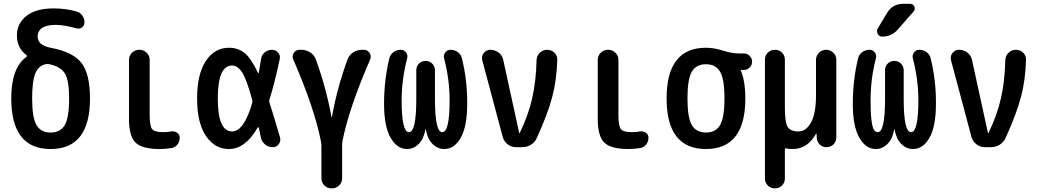

<svg xmlns="http://www.w3.org/2000/svg" viewBox="-20 -785 5540 1024"><path d="M227.5 -443.4Q186.5 -436.5 168.9 -395Q151.4 -353.5 151.4 -259.8Q151.4 -157.2 174.8 -117.7Q198.2 -78.1 250 -78.1Q301.8 -78.1 325.2 -117.7Q348.6 -157.2 348.6 -259.8Q348.6 -353.5 327.6 -390.6Q306.6 -427.7 249 -441.4Q248 -441.4 246.6 -441.9Q245.1 -442.4 244.1 -442.4Q233.4 -444.3 227.5 -443.4ZM40 -259.8Q40 -424.8 121.1 -481.4Q123 -482.4 123 -486.3Q123 -490.2 121.1 -491.2Q70.3 -528.3 70.3 -595.7Q70.3 -660.2 121.1 -700.2Q171.9 -740.2 265.6 -740.2Q331.1 -740.2 388.7 -723.6Q407.2 -718.8 418.9 -702.1Q430.7 -685.5 430.7 -665Q430.7 -649.4 417.5 -639.2Q404.3 -628.9 387.7 -633.8Q326.2 -651.4 278.3 -652.3Q181.6 -652.3 180.7 -589.8Q180.7 -543.9 250 -530.3Q370.1 -507.8 415 -448.7Q460 -389.6 460 -259.8Q460 9.8 250 9.8Q40 9.8 40 -259.8Z M832 9.8Q738.3 9.8 703.1 -24.4Q668 -58.6 668 -150.4V-464.8Q668 -488.3 684.1 -503.9Q700.2 -519.5 723.1 -519.5Q746.1 -519.5 762.2 -503.9Q778.3 -488.3 778.3 -464.8V-169.9Q778.3 -112.3 791.5 -96.2Q804.7 -80.1 851.6 -80.1Q874 -80.1 892.6 -84Q909.2 -86.9 923.8 -77.6Q938.5 -68.4 938.5 -50.8Q938.5 -29.3 925.8 -13.7Q913.1 2 892.6 4.9Q861.3 9.8 832 9.8Z M1217.8 -435.5Q1141.6 -435.5 1141.6 -259.8Q1141.6 -84 1217.8 -84Q1281.2 -84 1325.2 -236.3Q1327.1 -241.2 1325.2 -252Q1295.9 -360.4 1272 -397.9Q1248 -435.5 1217.8 -435.5ZM1201.2 9.8Q1126 9.8 1078.6 -59.6Q1031.2 -128.9 1031.2 -259.8Q1031.2 -388.7 1077.6 -459.5Q1124 -530.3 1201.2 -530.3Q1249 -530.3 1283.7 -502.9Q1318.4 -475.6 1355.5 -397.5Q1356.4 -395.5 1358.4 -395Q1360.4 -394.5 1360.4 -397.5Q1367.2 -435.5 1372.1 -469.7Q1375 -492.2 1392.1 -505.9Q1409.2 -519.5 1430.7 -519.5Q1450.2 -519.5 1463.4 -504.4Q1476.6 -489.3 1471.7 -468.8Q1444.3 -339.8 1417 -253.9Q1414.1 -246.1 1417 -238.3Q1433.6 -188.5 1473.6 -51.8Q1478.5 -32.2 1466.8 -16.1Q1455.1 0 1434.6 0Q1411.1 0 1393.1 -15.1Q1375 -30.3 1371.1 -52.7Q1370.1 -58.6 1366.2 -76.7Q1362.3 -94.7 1360.4 -103.5Q1358.4 -109.4 1353.5 -103.5Q1288.1 9.8 1201.2 9.8Z M1692.4 -27.3Q1659.2 -202.1 1543.9 -468.8Q1536.1 -486.3 1546.9 -502.9Q1557.6 -519.5 1578.1 -519.5H1586.9Q1613.3 -519.5 1634.8 -505.4Q1656.2 -491.2 1665 -466.8Q1719.7 -316.4 1748 -160.2Q1748 -159.2 1749 -159.2Q1750 -159.2 1750 -160.2Q1778.3 -317.4 1833 -466.8Q1841.8 -491.2 1863.3 -505.4Q1884.8 -519.5 1911.1 -519.5H1919.9Q1939.5 -519.5 1950.7 -503.4Q1961.9 -487.3 1954.1 -467.8Q1838.9 -202.1 1805.7 -28.3Q1804.7 -23.4 1804.7 -10.7V165Q1804.7 188.5 1788.6 204.1Q1772.5 219.7 1749 219.7Q1725.6 219.7 1710 204.1Q1694.3 188.5 1694.3 165V-10.7Q1694.3 -17.6 1692.4 -27.3Z M2150.4 9.8Q2097.7 9.8 2063 -50.8Q2028.3 -111.3 2028.3 -231.4Q2028.3 -357.4 2056.6 -474.6Q2061.5 -494.1 2078.6 -506.8Q2095.7 -519.5 2117.2 -519.5Q2134.8 -519.5 2145.5 -505.4Q2156.2 -491.2 2151.4 -473.6Q2122.1 -360.4 2122.1 -250Q2122.1 -80.1 2161.1 -80.1Q2200.2 -80.1 2200.2 -255.9V-410.2Q2200.2 -431.6 2214.4 -445.8Q2228.5 -460 2250 -460Q2271.5 -460 2285.6 -445.3Q2299.8 -430.7 2299.8 -410.2V-255.9Q2299.8 -80.1 2338.9 -80.1Q2377.9 -80.1 2377.9 -250Q2377.9 -361.3 2348.6 -473.6Q2343.8 -490.2 2354.5 -504.9Q2365.2 -519.5 2382.8 -519.5Q2404.3 -519.5 2421.4 -507.3Q2438.5 -495.1 2443.4 -474.6Q2472.7 -356.4 2471.7 -231.4Q2471.7 -111.3 2437.5 -50.8Q2403.3 9.8 2349.6 9.8Q2313.5 9.8 2286.6 -17.6Q2259.8 -44.9 2251 -94.7Q2251 -96.7 2250 -96.7Q2249 -96.7 2249 -94.7Q2240.2 -44.9 2213.4 -17.6Q2186.5 9.8 2150.4 9.8Z M2661.1 -54.7 2551.8 -464.8Q2546.9 -486.3 2560.5 -502.9Q2574.2 -519.5 2594.7 -519.5Q2620.1 -519.5 2639.6 -504.4Q2659.2 -489.3 2664.1 -464.8L2749 -76.2Q2749 -75.2 2750 -75.2Q2752 -75.2 2752 -76.2Q2796.9 -168 2817.9 -258.8Q2838.9 -349.6 2841.8 -465.8Q2842.8 -488.3 2859.4 -503.9Q2876 -519.5 2898.4 -519.5Q2920.9 -519.5 2937 -503.9Q2953.1 -488.3 2952.1 -465.8Q2949.2 -358.4 2925.3 -268.1Q2901.4 -177.7 2843.8 -50.8Q2834 -27.3 2812.5 -13.7Q2791 0 2763.7 0H2732.4Q2708 0 2688 -15.1Q2668 -30.3 2661.1 -54.7Z M3332 9.8Q3238.3 9.8 3203.1 -24.4Q3168 -58.6 3168 -150.4V-464.8Q3168 -488.3 3184.1 -503.9Q3200.2 -519.5 3223.1 -519.5Q3246.1 -519.5 3262.2 -503.9Q3278.3 -488.3 3278.3 -464.8V-169.9Q3278.3 -112.3 3291.5 -96.2Q3304.7 -80.1 3351.6 -80.1Q3374 -80.1 3392.6 -84Q3409.2 -86.9 3423.8 -77.6Q3438.5 -68.4 3438.5 -50.8Q3438.5 -29.3 3425.8 -13.7Q3413.1 2 3392.6 4.9Q3361.3 9.8 3332 9.8Z M3820.3 -402.8Q3796.9 -442.4 3745.1 -442.4Q3693.4 -442.4 3669.9 -402.8Q3646.5 -363.3 3646.5 -260.3Q3646.5 -157.2 3669.9 -117.7Q3693.4 -78.1 3745.1 -78.1Q3796.9 -78.1 3820.3 -117.7Q3843.8 -157.2 3843.8 -260.3Q3843.8 -363.3 3820.3 -402.8ZM3745.1 -530.3Q3788.1 -530.3 3835.9 -515.1Q3883.8 -500 3920.9 -500H3948.2Q3965.8 -500 3978.5 -486.8Q3991.2 -473.6 3991.2 -456.1Q3991.2 -438.5 3978.5 -425.3Q3965.8 -412.1 3948.2 -412.1H3930.7H3929.7V-411.1L3930.7 -410.2Q3955.1 -352.5 3955.1 -259.8Q3955.1 9.8 3745.1 9.8Q3535.2 9.8 3535.2 -260.3Q3535.2 -530.3 3745.1 -530.3Z M4059.6 167V-466.8Q4059.6 -489.3 4075.2 -504.4Q4090.8 -519.5 4112.8 -519.5Q4134.8 -519.5 4150.4 -504.4Q4166 -489.3 4166 -466.8V-209Q4166 -131.8 4181.2 -107.9Q4196.3 -84 4238.3 -84Q4279.3 -84 4305.7 -132.3Q4332 -180.7 4332 -276.4V-465.8Q4332 -488.3 4348.1 -503.9Q4364.3 -519.5 4386.2 -519.5Q4408.2 -519.5 4424.3 -503.9Q4440.4 -488.3 4440.4 -465.8V-51.8Q4440.4 -30.3 4425.3 -15.1Q4410.2 0 4388.7 0Q4366.2 0 4351.6 -14.6Q4336.9 -29.3 4335.9 -50.8L4335 -72.3H4334Q4332 -72.3 4332 -71.3Q4286.1 9.8 4208 9.8Q4189.5 9.8 4173.8 6.8Q4166 4.9 4166 12.7V167Q4166 189.5 4150.4 204.6Q4134.8 219.7 4112.8 219.7Q4090.8 219.7 4075.2 204.6Q4059.6 189.5 4059.6 167Z M4650.4 9.8Q4597.7 9.8 4563 -50.8Q4528.3 -111.3 4528.3 -231.4Q4528.3 -357.4 4556.6 -474.6Q4561.5 -494.1 4578.6 -506.8Q4595.7 -519.5 4617.2 -519.5Q4634.8 -519.5 4645.5 -505.4Q4656.2 -491.2 4651.4 -473.6Q4623 -364.3 4623 -250Q4623 -182.6 4627.9 -144Q4632.8 -105.5 4641.1 -92.8Q4649.4 -80.1 4661.1 -80.1Q4700.2 -80.1 4700.2 -255.9V-410.2Q4700.2 -431.6 4714.4 -445.8Q4728.5 -460 4750 -460Q4771.5 -460 4785.6 -445.3Q4799.8 -430.7 4799.8 -410.2V-255.9Q4799.8 -80.1 4838.9 -80.1Q4877.9 -80.1 4877.9 -250Q4877.9 -361.3 4848.6 -473.6Q4843.8 -490.2 4854.5 -504.9Q4865.2 -519.5 4882.8 -519.5Q4904.3 -519.5 4921.4 -507.3Q4938.5 -495.1 4943.4 -474.6Q4972.7 -356.4 4971.7 -231.4Q4971.7 -111.3 4937.5 -50.8Q4903.3 9.8 4849.6 9.8Q4813.5 9.8 4786.6 -17.6Q4759.8 -44.9 4751 -94.7Q4751 -96.7 4750 -96.7Q4749 -96.7 4749 -94.7Q4740.2 -44.9 4713.4 -17.6Q4686.5 9.8 4650.4 9.8ZM4796.9 -764.6H4833Q4849.6 -764.6 4856.4 -750Q4863.3 -735.4 4851.6 -722.7L4767.6 -627Q4735.4 -589.8 4684.6 -589.8Q4668.9 -589.8 4661.1 -604.5Q4653.3 -619.1 4661.1 -632.8L4710.9 -715.8Q4740.2 -764.6 4796.9 -764.6Z M5161.1 -54.7 5051.8 -464.8Q5046.9 -486.3 5060.5 -502.9Q5074.2 -519.5 5094.7 -519.5Q5120.1 -519.5 5139.6 -504.4Q5159.2 -489.3 5164.1 -464.8L5249 -76.2Q5249 -75.2 5250 -75.2Q5252 -75.2 5252 -76.2Q5296.9 -168 5317.9 -258.8Q5338.9 -349.6 5341.8 -465.8Q5342.8 -488.3 5359.4 -503.9Q5376 -519.5 5398.4 -519.5Q5420.9 -519.5 5437 -503.9Q5453.1 -488.3 5452.1 -465.8Q5449.2 -358.4 5425.3 -268.1Q5401.4 -177.7 5343.8 -50.8Q5334 -27.3 5312.5 -13.7Q5291 0 5263.7 0H5232.4Q5208 0 5188 -15.1Q5168 -30.3 5161.1 -54.7Z"/></svg>

Font: Rounded Mgen+ 2m medium
Style: Regular
Weight: 500
Designer: [Source Han Sans]
Ryoko NISHIZUKA  (kana & ideographs); Paul D. Hunt (Latin, Greek & Cyrillic); Wenlong ZHANG  (bopomofo
Version: Version 1.059.20150602